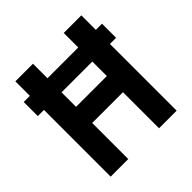

<svg xmlns="http://www.w3.org/2000/svg" viewBox="-173 -788 926 926"><g transform="rotate(-45 290.0 -325.0)"><path d="M65 0V-455H23V-551H65V-650H185V-551H395V-650H515V-551H557V-455H515V0H395V-246H185V0ZM185 -356H395V-455H185Z"/></g></svg>

Font: Sometype Mono
Style: Bold
Weight: 700
Monospace: yes
Designer: Ryoichi Tsunekawa
Foundry: Dharma Type
Version: Version 1.000; ttfautohint (v1.8.3)